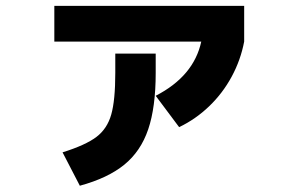

<svg xmlns="http://www.w3.org/2000/svg" viewBox="-20 -582 978 640"><path d="M364.3 -338.9V-403.3H499V-338.9Q499 -224.6 474.1 -151.1Q449.2 -77.6 394.3 -33Q339.4 11.7 246.1 37.1L188.5 -74.2Q265.1 -98.1 301.3 -125.5Q337.4 -152.8 350.8 -200.2Q364.3 -247.6 364.3 -338.9ZM650.9 -443.4H161.1V-562.5H793.9V-443.4Q782.2 -381.8 752.2 -326.4Q722.2 -271 677.2 -227.8Q632.3 -184.6 577.1 -158.2L499 -262.7Q626 -328.1 650.9 -443.4Z"/></svg>

Font: Pretendard JP ExtraBold
Style: Regular
Weight: 800
Designer: Base glyphs from Inter by Rasmus Andersson; Hangeul glyphs from Noto Sans CJK(Source Han Sans) by Jang Soo-young and Kan
Foundry: Kil Hyung-jin
Version: Version 1.309